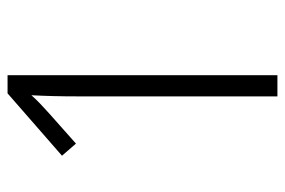

<svg xmlns="http://www.w3.org/2000/svg" viewBox="-143 -611 754 508"><g transform="rotate(-90 234.0 -357.0)"><path d="M289 0V-714H241L76 -570L108 -533L188 -604C209 -623 222 -635 236 -651C234 -612 233 -577 233 -527V0Z"/></g></svg>

Font: Noto Sans Display SemiCondensed Light
Style: Regular
Weight: 300
Width: 4
Designer: Monotype Design Team
Foundry: Monotype Imaging Inc.
Version: Version 1.900